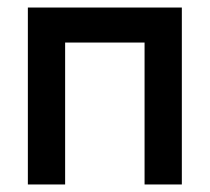

<svg xmlns="http://www.w3.org/2000/svg" viewBox="-20 -490 557 510"><path d="M153 -377V0H54V-470H463V0H364V-377Z"/></svg>

Font: Kreadon Light
Style: Bold
Weight: 600
Designer: Reiya WATANABE
Foundry: StudioGnu
Version: Version 1.003; ttfautohint (v1.8.4.7-5d5b);gftools[0.9.32]